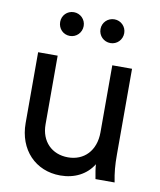

<svg xmlns="http://www.w3.org/2000/svg" viewBox="-85 -821 750 900"><g transform="rotate(10 290.0 -370.5)"><path d="M263 12C331 12 387 -17 419 -69C420 -49 424 -28 429 0H520C511 -46 508 -80 508 -132V-539H414V-220C414 -132 360 -78 284 -78C207 -78 154 -131 154 -212V-539H61V-202C61 -75 145 12 263 12ZM138 -697C138 -665 162 -640 194 -640C225 -640 250 -665 250 -697C250 -728 225 -753 194 -753C162 -753 138 -728 138 -697ZM330 -697C330 -665 355 -640 387 -640C418 -640 443 -665 443 -697C443 -728 418 -753 387 -753C355 -753 330 -728 330 -697Z"/></g></svg>

Font: Mluvka Medium
Style: Regular
Weight: 500
Designer: Modified by Jiří Krblich, Original typeface by Gumpita Rahayu
Foundry: Gumpita Rahayu & Jiří Krblich
Version: Version 2.000;Glyphs 3.1.1 (3134)